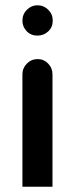

<svg xmlns="http://www.w3.org/2000/svg" viewBox="-20 -709 285 728"><path d="M179 -427V-1H65V-427Q65 -451 82 -468Q99 -485 123 -485Q146 -485 162.5 -468Q179 -451 179 -427ZM65 -630Q65 -655 82 -672Q99 -689 122 -689Q146 -689 163 -672Q180 -655 180 -630.5Q180 -606 163 -590Q146 -574 121.5 -574Q97 -574 81 -591Q65 -608 65 -630Z"/></svg>

Font: FifthLeg
Style: Bold
Weight: 700
Designer: Jakub Steiner
Version: Version 1.0